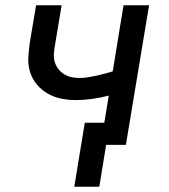

<svg xmlns="http://www.w3.org/2000/svg" viewBox="-20 -550 640 729"><path d="M262 159 302 -84H376L393 -187Q362 -179 330.5 -174.5Q299 -170 269 -170Q240 -170 212.5 -175.5Q185 -181 161.5 -194.5Q138 -208 120.5 -228.5Q103 -249 94.5 -275.5Q86 -302 87.5 -330.5Q89 -359 93 -387L117 -530H214L188 -374Q185 -358 184.5 -342Q184 -326 188.5 -312.5Q193 -299 202 -287.5Q211 -276 224 -268Q237 -260 251.5 -257Q266 -254 282 -254Q298 -254 314 -256.5Q330 -259 345.5 -262.5Q361 -266 376.5 -270Q392 -274 408 -279L449 -530H546L458 0H383L357 159Z"/></svg>

Font: Iosevka Curly Medium Extended
Style: Italic
Weight: 500
Width: 7
Italic angle: -9°
Monospace: yes
Designer: Belleve Invis
Foundry: Belleve Invis
Version: Version 11.1.0; ttfautohint (v1.8.3)